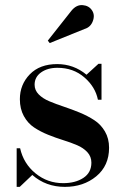

<svg xmlns="http://www.w3.org/2000/svg" viewBox="-20 -719 486 749"><path d="M310 -606 174 -551 166.5 -560.5 258.5 -677Q278 -701 302.5 -699Q327 -697 339 -678.5Q351 -660.5 342.2 -636.8Q333.5 -613 310 -606ZM57 10H45V-140.5H58.5Q72 -80.5 118.8 -42.5Q165.5 -4.5 226.5 -4.5Q274 -4.5 305.2 -25Q336.5 -45.5 336.5 -84.5Q336.5 -108 321 -125Q305.5 -142 281 -152.5Q256.5 -163 226.8 -172.2Q197 -181.5 167.2 -193.5Q137.5 -205.5 113 -221.8Q88.5 -238 73 -266.2Q57.5 -294.5 57.5 -332Q57.5 -389 96.2 -429Q135 -469 203 -469Q267.5 -469 317.5 -427.5L364 -470H376V-330H362Q352 -380 309 -417.2Q266 -454.5 204 -454.5Q165.5 -454.5 140.2 -436.5Q115 -418.5 115 -388.5Q115 -367 131 -350.8Q147 -334.5 172.8 -323.8Q198.5 -313 229.2 -302.8Q260 -292.5 291 -279.8Q322 -267 347.8 -250.2Q373.5 -233.5 389.5 -206Q405.5 -178.5 405.5 -142.5Q405.5 -72.5 355.5 -31.2Q305.5 10 233 10Q159 10 106 -36.5Z"/></svg>

Font: Bodoni* 16pt Medium
Style: Regular
Weight: 500
Version: Version 2.3